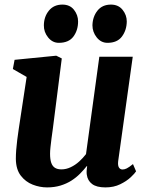

<svg xmlns="http://www.w3.org/2000/svg" viewBox="-20 -806 644 836"><path d="M185 10Q153.5 10 122.5 -2Q91.5 -14 70.5 -41.2Q49.5 -68.5 49 -114.5Q49 -131.5 50.5 -152.5Q52 -173.5 55 -196.8Q58 -220 61.5 -243.8Q65 -267.5 68.5 -290L96 -471L36 -505.5L43.5 -545.5L225 -563.5L249 -551.5L215.5 -288Q213 -267 210 -245Q207 -223 204.2 -202.8Q201.5 -182.5 199.8 -165.5Q198 -148.5 198 -136.5Q198 -112 203.2 -97Q208.5 -82 219.5 -75.2Q230.5 -68.5 247.5 -68.5Q268 -68.5 288 -78Q308 -87.5 324.8 -102.8Q341.5 -118 354.5 -135L412.5 -559H558L494.5 -104Q492.5 -85 498 -76.5Q503.5 -68 513.5 -68Q522.5 -68 532 -72.8Q541.5 -77.5 559 -91.5L572.5 -60Q567 -51 549.2 -34.2Q531.5 -17.5 503.5 -3.8Q475.5 10 439 10Q400.5 10 381 -4.8Q361.5 -19.5 358 -45Q357.5 -48 357.2 -52.2Q357 -56.5 357.2 -61.5Q357.5 -66.5 358.2 -72Q359 -77.5 359.5 -82L358 -83Q345 -66.5 328.5 -49.8Q312 -33 290.8 -19.5Q269.5 -6 243.2 2Q217 10 185 10ZM236 -619.5Q208.5 -619.5 189.5 -643Q170.5 -666.5 171 -696Q171.5 -733.5 193 -759.8Q214.5 -786 251.5 -786Q284.5 -786 302.2 -763.2Q320 -740.5 320 -712.5Q320 -674.5 299.8 -647Q279.5 -619.5 236 -619.5ZM448 -619.5Q420 -619.5 401.2 -643Q382.5 -666.5 382.5 -696Q383.5 -733.5 404.5 -759.8Q425.5 -786 463 -786Q495.5 -786 513.8 -763.2Q532 -740.5 532 -712.5Q531.5 -674.5 511 -647Q490.5 -619.5 448 -619.5Z"/></svg>

Font: Merriweather 28pt ExtraBold
Style: Italic
Weight: 800
Italic angle: -7.8°
Version: Version 2.101